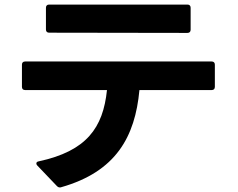

<svg xmlns="http://www.w3.org/2000/svg" viewBox="-20 -778 1040 840"><path d="M920 -398V-495C920 -504 915 -509 906 -509H90C81 -509 76 -504 76 -495V-398C76 -389 81 -384 90 -384H448C431 -219 359 -117 149 -72C142 -71 139 -67 139 -63C139 -60 140 -57 143 -54L229 36C233 40 237 42 242 42C244 42 246 42 248 41C487 -27 571 -179 590 -384H906C915 -384 920 -389 920 -398ZM181 -744V-649C181 -640 186 -635 195 -635L800 -634C809 -634 814 -639 814 -648V-744C814 -753 809 -758 800 -758H195C186 -758 181 -753 181 -744Z"/></svg>

Font: LINE Seed JP_OTF Bold
Style: Regular
Weight: 700
Designer: LINE & Fontrix & Fontworks
Version: Version 1.009